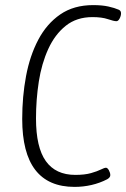

<svg xmlns="http://www.w3.org/2000/svg" viewBox="-20 -726 494 752"><path d="M272 6Q67 6 67 -260Q67 -348 82 -428Q97 -508 130 -570.5Q163 -633 216 -669.5Q269 -706 345 -706Q380 -706 404.5 -700.5Q429 -695 445 -688Q454 -684 454 -674Q454 -664 448.5 -653.5Q443 -643 436 -643Q426 -643 402.5 -651Q379 -659 342 -659Q280 -659 237.5 -625Q195 -591 169 -534Q143 -477 132 -406.5Q121 -336 121 -262Q121 -149 159.5 -95Q198 -41 275 -41Q312 -41 336.5 -48Q361 -55 375 -62Q389 -69 395 -69Q401 -69 406.5 -59Q412 -49 412 -40Q412 -31 400 -24Q371 -9 338.5 -1.5Q306 6 272 6Z"/></svg>

Font: Asap Condensed Condensed ExtraLight
Style: Italic
Weight: 200
Width: 3
Italic angle: -6°
Designer: Pablo Cosgaya
Foundry: Omnibus-Type
Version: Version 3.001; ttfautohint (v1.8.4.7-5d5b)